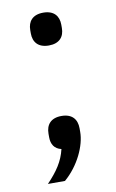

<svg xmlns="http://www.w3.org/2000/svg" viewBox="-78 -567 448 743"><g transform="rotate(-10 146.0 -195.0)"><path d="M146 -394C188 -394 207 -418 207 -452V-465C207 -499 188 -523 146 -523C104 -523 85 -499 85 -465V-452C85 -418 104 -394 146 -394ZM146 -117C104 -117 85 -93 85 -58V-44C85 -17 97 3 124 9C113 56 89 91 49 133H116C173 84 207 10 207 -44V-58C207 -93 188 -117 146 -117Z"/></g></svg>

Font: Braiins Sans
Style: Regular
Weight: 400
Designer: Mike Abbink, Paul van der Laan, Pieter van Rosmalen, Jiri Chlebus, Lubos Buracinsky
Foundry: Bold Monday, Sudetype
Version: Version 1.000;hotconv 1.0.109;makeotfexe 2.5.65596